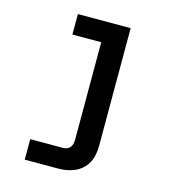

<svg xmlns="http://www.w3.org/2000/svg" viewBox="-109 -610 819 914"><g transform="rotate(15 300.0 -152.5)"><path d="M97 215V114H259Q269 114 278.5 110Q288 106 294 98Q300 90 302 80Q304 70 304 60V-419H162V-520H422V60Q422 82 418 103Q414 124 404 143Q394 162 378 176.5Q362 191 342.5 199.5Q323 208 302 211.5Q281 215 259 215Z"/></g></svg>

Font: Iosevka SS04 Extended
Style: Bold
Weight: 700
Width: 7
Monospace: yes
Designer: Belleve Invis
Foundry: Belleve Invis
Version: Version 19.0.0; ttfautohint (v1.8.4)